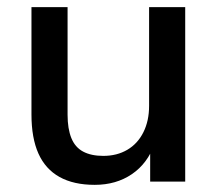

<svg xmlns="http://www.w3.org/2000/svg" viewBox="-20 -508 609 537"><path d="M245 9Q186 9 146.5 -13Q107 -35 87.5 -78.5Q68 -122 68 -188V-488H169V-187Q169 -148 179.5 -122Q190 -96 212.5 -84Q235 -72 269 -72Q307 -72 336 -89Q365 -106 381 -138Q397 -170 397 -212V-488H498V0H400V-107H413Q393 -51 349 -21Q305 9 245 9Z"/></svg>

Font: Nunito Sans 12pt SemiBold
Style: Regular
Weight: 600
Designer: Vernon Adams
Foundry: Vernon Adams
Version: Version 3.101;gftools[0.9.27]